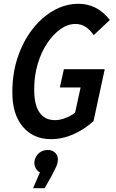

<svg xmlns="http://www.w3.org/2000/svg" viewBox="-20 -721 610 1010"><path d="M45 -238Q45 -334 72.5 -417.5Q100 -501 148.5 -564.5Q197 -628 260 -664.5Q323 -701 394 -701Q441 -701 482 -680.5Q523 -660 558 -616L473 -536Q433 -595 377 -595Q337 -595 298.5 -568Q260 -541 228.5 -494Q197 -447 178.5 -385Q160 -323 160 -253Q159 -172 187 -130.5Q215 -89 269 -89Q295 -89 322.5 -99.5Q350 -110 375 -128L404 -261H295L316 -357H531L472 -84Q425 -41 367 -15Q309 11 248 11Q155 11 99.5 -55Q44 -121 45 -238ZM283 133Q281 145 273.5 160.5Q266 176 253 201L215 269H154L190 186Q177 180 167.5 163Q158 146 162 123Q168 98 186.5 83Q205 68 232 68Q258 68 273.5 86Q289 104 283 133Z"/></svg>

Font: Radio Canada Condensed Medium
Style: Italic
Weight: 500
Width: 3
Italic angle: -12°
Designer: Charles Daoud, Etienne Aubert Bonn, Alexandre Saumier Demers, Jacques Le Bailly
Foundry: Radio-Canada
Version: Version 2.104; ttfautohint (v1.8.4.7-5d5b);gftools[0.9.28.de